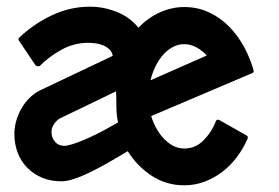

<svg xmlns="http://www.w3.org/2000/svg" viewBox="-20 -526 834 574"><path d="M531 -505Q571 -505 605 -489Q639 -473 665 -446.5Q691 -420 709.5 -386Q728 -352 738 -316Q740 -309 733 -307L432 -179Q437 -162 446 -145Q455 -128 467.5 -114Q480 -100 496 -91Q512 -82 531 -82Q565 -82 589.5 -107.5Q614 -133 625 -163Q628 -171 636 -167L717 -121Q723 -118 720 -111Q708 -83 689 -57.5Q670 -32 645.5 -13Q621 6 592 17Q563 28 531 28Q477 28 433.5 -0.5Q390 -29 362 -74L328 -54Q308 -42 286 -30Q264 -18 242 -7.5Q220 3 199.5 9.5Q179 16 164 16Q132 16 106.5 5.5Q81 -5 62 -24Q43 -43 33 -69Q23 -95 23 -126Q23 -145 28.5 -164.5Q34 -184 44 -201.5Q54 -219 68 -233Q82 -247 100 -256L317 -359Q315 -371 307 -378.5Q299 -386 288.5 -390.5Q278 -395 265.5 -396.5Q253 -398 243 -398Q202 -398 165 -378Q128 -358 99 -329Q96 -327 92 -328Q88 -329 86 -331L37 -404Q33 -409 38 -414Q80 -454 134.5 -480Q189 -506 249 -506Q290 -506 329 -490.5Q368 -475 394 -443Q421 -472 457 -488.5Q493 -505 531 -505ZM159 -172Q149 -166 141.5 -155Q134 -144 134 -131Q134 -114 144.5 -102Q155 -90 172 -90Q180 -90 195 -94.5Q210 -99 228 -106.5Q246 -114 264.5 -123Q283 -132 299 -141L333 -160Q328 -182 328 -206Q328 -230 327 -253ZM598 -360Q586 -374 568 -384Q550 -394 531 -394Q511 -394 494 -384Q477 -374 464.5 -358.5Q452 -343 443 -323.5Q434 -304 430 -286Z"/></svg>

Font: RonaldsonGothic
Style: Regular
Weight: 400
Designer: Mr. Robertson for MacKellar, Smiths & Jordan Co. Philadelphia
Foundry: CAT-Fonts Peter Wiegel
Version: Version 1.000